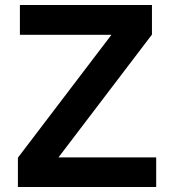

<svg xmlns="http://www.w3.org/2000/svg" viewBox="-20 -762 700 772"><path d="M608 -129V-10H52V-128L428 -622H60V-742H591V-623L215 -129Z"/></svg>

Font: 카카오 큰글씨 ExtraBold
Style: Regular
Weight: 800
Designer: Park Young-rak; Lee Sang-min; Kim Jung-jin; Min Bon; Park Min-gyu;
Foundry: Kakao Corporation
Version: Version 2.003